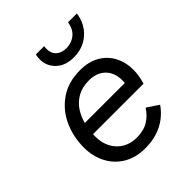

<svg xmlns="http://www.w3.org/2000/svg" viewBox="-204 -848 980 980"><g transform="rotate(-45 286.0 -358.0)"><path d="M276 9Q207 9 157.5 -21Q108 -51 82 -102Q56 -153 56 -216Q56 -294 87 -361Q118 -428 177.5 -468.5Q237 -509 322 -509Q383 -509 426.5 -484Q470 -459 493 -415.5Q516 -372 516 -317Q516 -297 512.5 -275.5Q509 -254 502 -231H95V-301H467L432 -273Q435 -285 436.5 -297Q438 -309 438 -320Q438 -356 423.5 -383Q409 -410 382 -425Q355 -440 317 -440Q268 -440 233.5 -420.5Q199 -401 177.5 -368Q156 -335 146.5 -294.5Q137 -254 137 -213Q137 -168 155.5 -133.5Q174 -99 207 -79.5Q240 -60 285 -60Q336 -61 369 -82Q402 -103 423 -137L486 -95Q464 -63 433 -39.5Q402 -16 362.5 -3.5Q323 9 276 9ZM515 -725Q505 -658 459 -617.5Q413 -577 345 -577Q286 -577 250.5 -610.5Q215 -644 215 -693Q215 -701 216 -709Q217 -717 219 -725H279Q278 -721 277.5 -716Q277 -711 277 -707Q277 -674 297.5 -655.5Q318 -637 352 -637Q389 -637 416.5 -659Q444 -681 451 -725Z"/></g></svg>

Font: Work Sans
Style: Italic
Weight: 400
Italic angle: -13°
Designer: Wei Huang
Foundry: Wei Huang
Version: Version 2.012